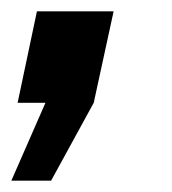

<svg xmlns="http://www.w3.org/2000/svg" viewBox="-40 -183 302 338"><path d="M-20 135 40 -2H-9L25 -163H160L125 -2L50 135Z"/></svg>

Font: Raleway-v4020 ExtraBold
Style: Italic
Weight: 800
Italic angle: -12°
Designer: Matt McInerney, Pablo Impallari, Rodrigo Fuenzalida
Foundry: Matt McInerney, Pablo Impallari, Rodrigo Fuenzalida
Version: Version 4.020;PS 004.020;hotconv 1.0.88;makeotf.lib2.5.64775